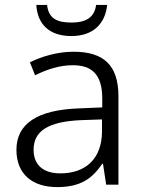

<svg xmlns="http://www.w3.org/2000/svg" viewBox="-20 -753 584 783"><path d="M417 -733H372C365 -680 328 -661 272 -661C211 -661 178 -678 172 -733H128C133 -654 181 -606 271 -606C359 -606 409 -655 417 -733ZM280 -542C214 -542 151 -523 102 -499L123 -446C172 -470 222 -487 277 -487C354 -487 397 -450 397 -351V-315L302 -311C133 -305 47 -249 47 -142C47 -42 113 10 213 10C309 10 356 -25 397 -85H400L413 0H463V-360C463 -487 403 -542 280 -542ZM310 -263 396 -266V-216C395 -106 330 -46 226 -46C159 -46 117 -78 117 -142C117 -218 175 -257 310 -263Z"/></svg>

Font: Noto Sans Syriac Light
Style: Regular
Weight: 300
Designer: Patrick Giasson and the Monotype Design Team
Foundry: Monotype Imaging Inc.
Version: Version 3.000